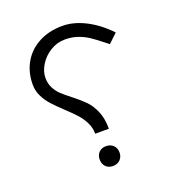

<svg xmlns="http://www.w3.org/2000/svg" viewBox="-134 -666 867 950"><g transform="rotate(-20 300.0 -191.0)"><path d="M168 -167.5Q133.5 -200 112.8 -223Q92 -246 77.8 -274.8Q63.5 -303.5 63.5 -336.5Q63.5 -402.5 93.2 -453.2Q123 -504 176.8 -532Q230.5 -560 300 -560Q359.5 -560 421.8 -528Q484 -496 538 -439L491 -394.5L467.5 -413Q433.5 -440 410 -455.5Q386.5 -471 356.2 -481.8Q326 -492.5 289.5 -492.5Q247 -492.5 211.2 -470.2Q175.5 -448 154.8 -414Q134 -380 134 -346.5Q134 -316.5 145.8 -293.5Q157.5 -270.5 174.8 -254Q192 -237.5 223 -213.5Q261.5 -183.5 285.5 -159.2Q309.5 -135 326.2 -96.5Q343 -58 343 -3H271Q271 -35 257 -62.8Q243 -90.5 222.8 -113Q202.5 -135.5 168 -167.5ZM248 125Q248 102 262.2 87.5Q276.5 73 299.5 73Q323 73 337.8 87.5Q352.5 102 352.5 125Q352.5 148 337.8 162.8Q323 177.5 299.5 177.5Q276.5 177.5 262.2 163Q248 148.5 248 125Z"/></g></svg>

Font: JuliaMono
Style: Regular
Weight: 400
Monospace: yes
Designer: cormullion
Foundry: corm
Version: Version 0.055; ttfautohint (v1.8.4)